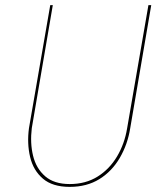

<svg xmlns="http://www.w3.org/2000/svg" viewBox="-20 -720 610 749"><path d="M186 -700 104 -220Q97 -162 109 -112.5Q121 -63 156 -32.5Q191 -2 252 -2Q314 -2 360.5 -31Q407 -60 436.5 -109.5Q466 -159 476 -220L559 -700H570L488 -220Q478 -157 447.5 -104.5Q417 -52 368 -21.5Q319 9 252 9Q185 9 147.5 -23Q110 -55 97.5 -107.5Q85 -160 93 -220L176 -700Z"/></svg>

Font: Jost Thin
Style: Italic
Weight: 200
Italic angle: -5°
Version: Version 3.710